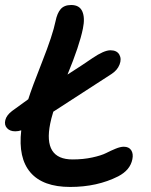

<svg xmlns="http://www.w3.org/2000/svg" viewBox="-25 -740 597 760"><path d="M35.2 -220.2Q14.2 -220.2 2.7 -232.9Q-8.8 -245.6 -3.9 -264.9Q1 -284.2 22.9 -300.8Q53.7 -323.7 86.9 -347.2Q100.6 -391.1 142.1 -496.1Q183.6 -601.1 194.8 -655.8Q201.2 -688 215.3 -704.1Q229.5 -720.2 256.8 -720.2Q289.6 -720.2 300.8 -694.8Q312 -669.4 303.2 -627Q289.6 -559.6 242.2 -444.8Q308.6 -487.3 340.8 -509.8Q386.7 -541 412.1 -541Q437.5 -541 447.3 -523.9Q457 -506.8 448.2 -484.4Q439.5 -461.9 416 -446.8Q351.1 -404.8 186 -297.9Q177.2 -269 173.8 -251Q145 -108.9 262.2 -108.9Q304.7 -108.9 340.3 -116.7Q376 -124.5 394.8 -134Q413.6 -143.6 432.6 -151.4Q451.7 -159.2 464.8 -159.2Q485.4 -159.2 494.4 -145.3Q503.4 -131.3 499 -109.9Q490.7 -66.9 442.9 -42Q359.9 0 252.9 0Q145 0 95.7 -57.1Q46.4 -114.3 59.1 -224.1Q47.4 -220.2 35.2 -220.2Z"/></svg>

Font: Shantell Sans Bouncy
Style: Italic
Weight: 500
Italic angle: -11.31°
Designer: Stephen Nixon, Anya Danilova, Shantell Martin
Foundry: Arrow Type
Version: Version 1.006;[9816181b4]